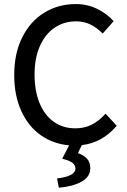

<svg xmlns="http://www.w3.org/2000/svg" viewBox="-20 -687 608 922"><path d="M373 9.8 354 48.3Q381.3 57.6 397.5 74.7Q413.6 91.8 413.6 120.6Q413.6 162.6 370.8 185.8Q328.1 209 262.7 214.4L253.9 169.9Q342.3 159.2 342.3 123Q342.3 105.5 326.9 94.2Q311.5 83 278.8 75.2L312 10.7Q235.8 4.4 176 -37.6Q116.2 -79.6 82.3 -153.8Q48.3 -228 48.3 -327.1Q48.3 -430.7 86.9 -507.8Q125.5 -585 192.6 -626.2Q259.8 -667.5 344.2 -667.5Q399.4 -667.5 446.3 -644.5Q493.2 -621.6 525.9 -585.4L473.1 -525.9Q445.3 -554.2 414.3 -569.3Q383.3 -584.5 345.7 -584.5Q286.6 -584.5 241.5 -553.5Q196.3 -522.5 171.1 -464.8Q146 -407.2 146 -329.6Q146 -250.5 169.9 -192.1Q193.8 -133.8 238 -102.3Q282.2 -70.8 341.8 -70.8Q385.7 -70.8 420.7 -88.4Q455.6 -106 486.8 -141.1L540.5 -83Q471.2 -1.5 373 9.8Z"/></svg>

Font: Varta SemiBold
Style: Regular
Weight: 600
Designer: Joana Correia, Viktoriya Grabowska, Eben Sorkin
Foundry: Sorkin Type
Version: Version 1.003; ttfautohint (v1.3) -l 8 -r 24 -G 200 -x 12 -H